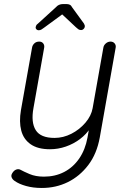

<svg xmlns="http://www.w3.org/2000/svg" viewBox="-20 -724 607 944"><path d="M523.4 -519.5Q536.1 -519.5 543.5 -510.7Q550.8 -502 548.8 -490.2L470.7 -48.8Q456.1 32.2 414.1 87.4Q372.1 142.6 313.5 171.4Q254.9 200.2 185.5 200.2Q142.6 200.2 107.9 190.4Q73.2 180.7 52.7 166Q42 159.2 37.6 148.9Q33.2 138.7 40 127.9Q47.9 114.3 59.1 109.9Q70.3 105.5 80.1 110.4Q95.7 119.1 125.5 131.8Q155.3 144.5 196.3 144.5Q251 144.5 295.4 121.6Q339.8 98.6 369.6 55.2Q399.4 11.7 410.2 -47.9L422.9 -120.1L424.8 -95.7Q405.3 -64.5 373.5 -40.5Q341.8 -16.6 303.7 -3.4Q265.6 9.8 225.6 9.8Q166 9.8 130.9 -14.6Q95.7 -39.1 84.5 -82Q73.2 -125 83 -182.6L137.7 -490.2Q139.6 -502 148.9 -510.7Q158.2 -519.5 172.9 -519.5Q185.5 -519.5 192.4 -510.7Q199.2 -502 197.3 -490.2L144.5 -192.4Q131.8 -122.1 155.8 -84Q179.7 -45.9 248 -45.9Q291 -45.9 331.1 -66.4Q371.1 -86.9 399.9 -120.6Q428.7 -154.3 435.5 -192.4L488.3 -490.2Q490.2 -502 500.5 -510.7Q510.7 -519.5 523.4 -519.5ZM297.9 -662.1 198.2 -588.9Q190.4 -583 184.1 -579.1Q177.7 -575.2 169.9 -575.2Q163.1 -575.2 158.7 -580.1Q154.3 -585 155.3 -590.8Q156.2 -594.7 158.2 -599.1Q160.2 -603.5 166 -607.4L253.9 -687.5Q267.6 -704.1 290 -704.1H305.7Q316.4 -704.1 323.2 -700.7Q330.1 -697.3 335 -687.5L392.6 -608.4Q395.5 -603.5 396.5 -599.6Q397.5 -595.7 396.5 -590.8Q395.5 -585.9 390.6 -581.1Q385.7 -576.2 378.9 -576.2Q371.1 -576.2 365.2 -580.1Q359.4 -584 353.5 -589.8L277.3 -661.1Z"/></svg>

Font: Quicksand
Style: Italic
Weight: 400
Designer: Andrew Paglinawan
Foundry: Andrew Paglinawan
Version: Version 3.006